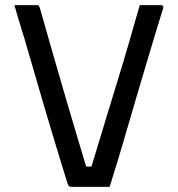

<svg xmlns="http://www.w3.org/2000/svg" viewBox="-20 -720 690 746"><path d="M124 -700Q127 -700 129 -699Q131 -698 132.5 -695Q134 -692 136 -685Q164 -587 188.5 -501Q213 -415 236 -337.5Q259 -260 280.5 -187Q302 -114 324 -42L287 -73H361L326 -42Q343 -98 360.5 -155.5Q378 -213 396.5 -274.5Q415 -336 435.5 -402Q456 -468 477.5 -542Q499 -616 523 -700Q544 -700 565.5 -700Q587 -700 608 -700Q610 -700 611.5 -698.5Q613 -697 614 -695Q615 -693 614 -688Q601 -646 584 -590.5Q567 -535 548.5 -472Q530 -409 510.5 -344Q491 -279 473 -216Q455 -153 437.5 -96Q420 -39 406 6Q369 6 329 6Q289 6 259 6Q250 6 247 2Q244 -2 240 -15Q227 -56 212.5 -104Q198 -152 182 -205Q166 -258 149.5 -314Q133 -370 116.5 -427.5Q100 -485 83 -542Q76 -568 67.5 -594Q59 -620 51.5 -646.5Q44 -673 36 -700Q58 -700 80.5 -700Q103 -700 124 -700Z"/></svg>

Font: Recursive
Style: Regular
Weight: 400
Version: Version 1.085